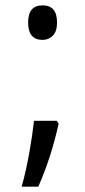

<svg xmlns="http://www.w3.org/2000/svg" viewBox="-20 -567 318 717"><path d="M139 -418Q85 -418 85 -483Q85 -547 139 -547Q193 -547 193 -483Q193 -450 177.5 -434Q162 -418 139 -418ZM192 -116 199 -105Q185 -42 166 17Q147 76 123 130H61Q78 68 89.5 3Q101 -62 107 -116Z"/></svg>

Font: Noto Sans Gurmukhi ExtraCondensed
Style: Regular
Weight: 400
Width: 2
Designer: Jelle Bosma - Monotype Design Team
Foundry: Monotype Imaging Inc.
Version: Version 2.004; ttfautohint (v1.8.4.7-5d5b)